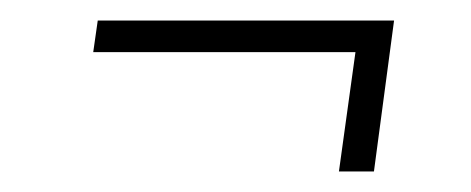

<svg xmlns="http://www.w3.org/2000/svg" viewBox="-20 -355 459 187"><path d="M363.8 -335 344.2 -188H310.1L326.2 -304.2H70.8L75.2 -335Z"/></svg>

Font: Fira Sans Compressed UltraLight
Style: Italic
Weight: 200
Width: 3
Italic angle: -8°
Designer: Carrois Corporate & Edenspiekermann AG
Foundry: Carrois Corporate GbR & Edenspiekermann AG
Version: Version 4.203;PS 004.203;hotconv 1.0.88;makeotf.lib2.5.64775